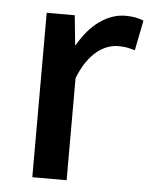

<svg xmlns="http://www.w3.org/2000/svg" viewBox="-45 -603 502 641"><g transform="rotate(5 205.5 -282.0)"><path d="M87 0H202V-342C236 -430 290 -461 335 -461C358 -461 371 -458 391 -452L411 -553C394 -560 377 -564 350 -564C290 -564 232 -522 193 -452H191L181 -551H87Z"/></g></svg>

Font: ChiuKong Gothic CL Medium
Style: Regular
Weight: 500
Designer: Ryoko NISHIZUKA 西塚涼子 (kana, bopomofo & ideographs); Paul D. Hunt (Latin, Greek & Cyrillic); Sandoll Communications 산돌커뮤니
Foundry: Adobe
Version: Version 1.300